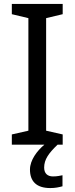

<svg xmlns="http://www.w3.org/2000/svg" viewBox="-20 -734 379 974"><path d="M204 116C204 75 227 43 272 0H298V-52L214 -71V-642L298 -662V-714H40V-662L124 -642V-71L40 -52V0H205C169 30 132 78 132 126C132 185 164 220 235 220C261 220 278 216 297 211V155C286 157 271 161 249 161C221 161 204 146 204 116Z"/></svg>

Font: Noto Sans Sinhala UI
Style: Regular
Weight: 400
Designer: Jelle Bosma - Monotype Design Team
Foundry: Monotype Imaging Inc.
Version: Version 2.006